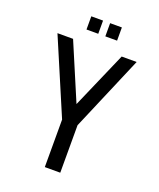

<svg xmlns="http://www.w3.org/2000/svg" viewBox="-165 -1020 930 1121"><g transform="rotate(20 300.0 -460.0)"><path d="M299 -409 150 -760H53L251 -295V0H347V-295L545 -760H452ZM205 -838H278V-920H205ZM322 -838H395V-920H322Z"/></g></svg>

Font: LXGW Marker Gothic
Style: Regular
Weight: 400
Version: Version 1.001